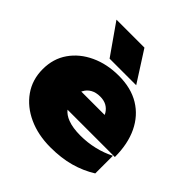

<svg xmlns="http://www.w3.org/2000/svg" viewBox="-217 -997 1184 1184"><g transform="rotate(45 375.0 -404.5)"><path d="M375 -827 503 -627H271L131 -827ZM399 18Q292 18 207.5 -20.5Q123 -59 74 -128.5Q25 -198 25 -290Q25 -381 72.5 -449Q120 -517 202 -555Q284 -593 386 -593Q493 -593 568 -547.5Q643 -502 683 -418.5Q723 -335 723 -221H310Q331 -195 368 -181Q412 -164 479 -164Q541 -164 600 -178Q659 -192 709 -218V-64Q645 -24 569.5 -3Q494 18 399 18ZM495 -360Q492 -366 489 -372Q474 -396 451 -408.5Q428 -421 396 -421Q359 -421 333.5 -406.5Q308 -392 295 -367Q293 -364 291 -360Z"/></g></svg>

Font: Bounded
Style: Regular
Weight: 900
Designer: Vlad Churkin
Version: Version 1.0